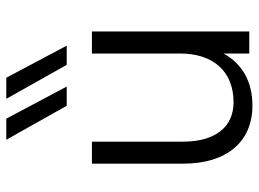

<svg xmlns="http://www.w3.org/2000/svg" viewBox="-126 -686 822 610"><g transform="rotate(-90 285.0 -381.0)"><path d="M255 10C331 10 388 -23 420 -82V0H490V-500H420V-220C420 -113 362 -50 265 -50C186 -50 140 -109 140 -210V-500H70V-210C70 -72 139 10 255 10ZM315 -580 213 -772H146L254 -580ZM445 -580 343 -772H276L384 -580Z"/></g></svg>

Font: Gully Light
Style: Regular
Weight: 300
Designer: jaikishan Patel
Foundry: MagicType
Version: Version 1.000;Glyphs 3.2 (3242)